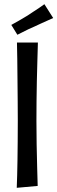

<svg xmlns="http://www.w3.org/2000/svg" viewBox="-20 -898 274 917"><path d="M60 -1Q61 -27 62 -60.5Q63 -94 63.5 -134Q64 -174 64.5 -221Q65 -268 65 -321Q65 -364 64.5 -415.5Q64 -467 63.5 -519Q63 -571 62.5 -616.5Q62 -662 61 -695H161Q160 -655 158.5 -608Q157 -561 156 -511.5Q155 -462 154.5 -413Q154 -364 154 -320Q154 -268 155 -209.5Q156 -151 157.5 -98.5Q159 -46 160 -10ZM63 -732 34 -779Q52 -789 71.5 -800Q91 -811 112 -824Q125 -833 139 -842Q153 -851 166.5 -860Q180 -869 192 -878L234 -812Q218 -805 203 -798Q188 -791 173 -784.5Q158 -778 144 -771Q130 -765 116 -758.5Q102 -752 89 -745Q76 -738 63 -732Z"/></svg>

Font: Truculenta SemiBold
Style: Regular
Weight: 600
Version: Version 1.002